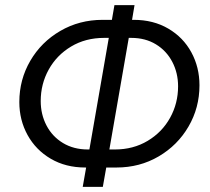

<svg xmlns="http://www.w3.org/2000/svg" viewBox="-20 -725 813 745"><path d="M55 -329Q55 -416 97.5 -489Q140 -562 214 -605Q288 -648 378 -648H428L416 -578H384Q312 -578 256 -544.5Q200 -511 169 -455Q138 -399 138 -333Q138 -281 160.5 -238Q183 -195 224.5 -170Q266 -145 321 -145H343L331 -75H311Q235 -75 177 -109Q119 -143 87 -201Q55 -259 55 -329ZM319 -102 322 -117 407 -606 409 -618 424 -705H502L487 -616L484 -603L399 -114L396 -96L379 0H301ZM384 -145H426Q497 -145 553 -178.5Q609 -212 640 -268Q671 -324 671 -390Q671 -442 648.5 -485Q626 -528 585 -553Q544 -578 489 -578H460L472 -648H499Q575 -648 633 -614Q691 -580 722.5 -522Q754 -464 754 -394Q754 -307 711.5 -234Q669 -161 595.5 -118Q522 -75 432 -75H372Z"/></svg>

Font: Fixel Italic Variable 20240409 Display Thin
Style: Italic
Weight: 100
Italic angle: -10°
Designer: AlfaBravo + MacPaw
Foundry: Kyrylo Tkachov, Marchela Mozhyna, Serhii Makarenko, Maria Weinstein, Zakhar Kryvoshyya
Version: Version 1.211;Glyphs 3.2 (3225)